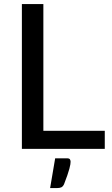

<svg xmlns="http://www.w3.org/2000/svg" viewBox="-20 -738 555 952"><path d="M499.5 -89.5V0H88.5V-718H195V-89.5ZM312.5 47Q324 47 327 52.5Q330 58 330 64Q330 69 328.8 77.2Q327.5 85.5 324 98.8Q320.5 112 314 130.8Q307.5 149.5 297.5 175.5Q292 187 284 190.8Q276 194.5 263 194.5H228.5L253.5 47Z"/></svg>

Font: LatoLatin Medium
Style: Regular
Weight: 500
Designer: Lukasz Dziedzic with Adam Twardoch and Botio Nikoltchev
Foundry: tyPoland Lukasz Dziedzic
Version: Version 2.015; 2015-08-06; http://www.latofonts.com/